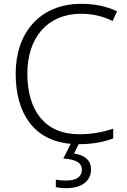

<svg xmlns="http://www.w3.org/2000/svg" viewBox="-20 -744 663 1004"><path d="M456 142C456 92 420 66 367 59L391 10C467 10 523 -2 572 -20V-71C521 -54 464 -42 394 -42C214 -42 123 -167 123 -359C123 -546 227 -672 404 -672C464 -672 519 -659 569 -634L592 -685C538 -711 474 -724 405 -724C187 -724 62 -571 62 -359C62 -149 159 -8 350 8L311 85C372 89 408 105 408 143C408 182 377 200 327 200C305 200 287 199 272 195V234C285 238 303 240 326 240C407 240 456 203 456 142Z"/></svg>

Font: Noto Sans Gujarati Light
Style: Regular
Weight: 300
Designer: Jelle Bosma - Monotype Design Team, Universal Thirst
Foundry: Monotype Imaging Inc.
Version: Version 2.106